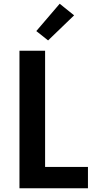

<svg xmlns="http://www.w3.org/2000/svg" viewBox="-20 -1006 540 1026"><path d="M84 0V-735H221V-114H450V0ZM237 -790 174 -840 299 -986 376 -924Z"/></svg>

Font: Iosevka Curly Heavy
Style: Regular
Weight: 900
Monospace: yes
Designer: Belleve Invis
Foundry: Belleve Invis
Version: Version 22.1.2; ttfautohint (v1.8.4)